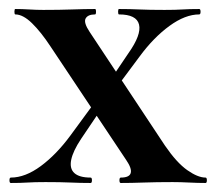

<svg xmlns="http://www.w3.org/2000/svg" viewBox="-20 -406 480 426"><path d="M248 0Q245 0 245 -6Q245 -12 248 -12Q267 -12 270 -22Q273 -32 260 -51L92 -303Q71 -335 51 -354.5Q31 -374 14 -374Q12 -374 12 -380Q12 -386 14 -386Q29 -386 45 -385Q61 -384 76 -384Q112 -384 140 -385Q168 -386 191 -386Q193 -386 193 -380Q193 -374 191 -374Q175 -374 170 -365Q165 -356 179 -335L346 -83Q372 -45 395.5 -28.5Q419 -12 436 -12Q439 -12 439 -6Q439 0 436 0Q419 0 399.5 -1Q380 -2 363 -2Q327 -2 299 -1Q271 0 248 0ZM4 0Q1 0 1 -6Q1 -12 4 -12Q36 -12 70.5 -37.5Q105 -63 136 -105L202 -195L216 -181L160 -98Q142 -71 138 -51.5Q134 -32 145 -22Q156 -12 181 -12Q184 -12 184 -6Q184 0 181 0Q158 0 136.5 -1Q115 -2 81 -2Q56 -2 41 -1Q26 0 4 0ZM223 -191 209 -205 265 -288Q294 -329 288.5 -351.5Q283 -374 244 -374Q242 -374 242 -380Q242 -386 244 -386Q268 -386 289.5 -385Q311 -384 345 -384Q370 -384 385 -385Q400 -386 422 -386Q425 -386 425 -380Q425 -374 422 -374Q391 -374 356 -348.5Q321 -323 290 -281Z"/></svg>

Font: Cormorant
Style: Bold
Weight: 700
Designer: Christian Thalmann (Catharsis Fonts)
Foundry: Catharsis Fonts
Version: Version 4.000